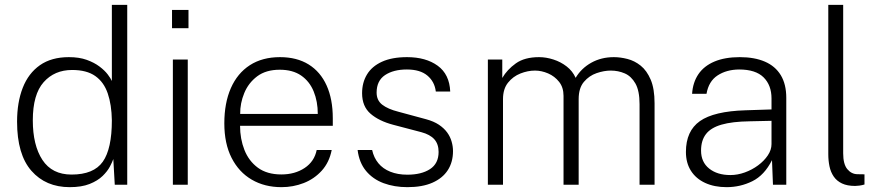

<svg xmlns="http://www.w3.org/2000/svg" viewBox="-20 -763 3640 793"><path d="M268 10Q169 10 109.8 -57.5Q50.5 -125 50.5 -260.5Q50.5 -340.5 74 -400.5Q97.5 -460.5 145 -493.8Q192.5 -527 264.5 -527Q307 -527 338.2 -515.8Q369.5 -504.5 391 -488.2Q412.5 -472 425 -455.5Q437.5 -439 442 -428.5V-743H505.5V0H454L448 -106Q444 -94.5 434 -75.2Q424 -56 403.8 -36.2Q383.5 -16.5 350.2 -3.2Q317 10 268 10ZM275.5 -42Q367 -42 404.5 -95Q442 -148 442 -266Q441 -330.5 425 -377.2Q409 -424 373.5 -449Q338 -474 278 -474Q205 -474 160.2 -423.5Q115.5 -373 115.5 -266Q115.5 -163 155.2 -102.5Q195 -42 275.5 -42Z M755.5 -517V0H694V-517ZM758.5 -722V-646.5H690.5V-722Z M971.5 -243.5Q971.5 -189.5 989.5 -143.8Q1007.5 -98 1045.2 -70.2Q1083 -42.5 1142 -42.5Q1198 -42.5 1238.2 -69.2Q1278.5 -96 1288 -143.5H1350Q1340 -92.5 1309 -58.2Q1278 -24 1234.5 -7Q1191 10 1142.5 10Q1073 10 1019.8 -21Q966.5 -52 936.5 -111Q906.5 -170 906.5 -253.5Q906.5 -337.5 933.5 -399Q960.5 -460.5 1012 -493.8Q1063.5 -527 1136.5 -527Q1206 -527 1254.8 -496.8Q1303.5 -466.5 1329 -410Q1354.5 -353.5 1354.5 -274.5V-243.5ZM972 -292.5H1292.5Q1292.5 -344 1275.5 -385.5Q1258.5 -427 1223.8 -451Q1189 -475 1135.5 -475Q1078.5 -475 1042.2 -447.8Q1006 -420.5 988.8 -378.5Q971.5 -336.5 972 -292.5Z M1662.5 10Q1608.5 10 1564.2 -6.5Q1520 -23 1491.8 -57Q1463.5 -91 1457 -143.5H1517Q1524 -111.5 1542.8 -88.8Q1561.5 -66 1592 -53.8Q1622.5 -41.5 1662.5 -41.5Q1720.5 -41.5 1756 -64.5Q1791.5 -87.5 1791.5 -135.5Q1791.5 -168 1773.8 -187.8Q1756 -207.5 1720.5 -217L1604.5 -247.5Q1545.5 -263 1510.5 -293.2Q1475.5 -323.5 1475.5 -378Q1475.5 -422 1495.8 -455.5Q1516 -489 1557.5 -508Q1599 -527 1661 -527Q1739 -527 1787.8 -491.5Q1836.5 -456 1839.5 -385H1780Q1775 -426 1745 -451Q1715 -476 1660.5 -476Q1605 -476 1570.2 -452.8Q1535.5 -429.5 1535.5 -380.5Q1535.5 -348.5 1558.8 -330.5Q1582 -312.5 1625.5 -301.5L1740 -270.5Q1771.5 -262 1792.8 -247.8Q1814 -233.5 1826.8 -216Q1839.5 -198.5 1845.2 -178.5Q1851 -158.5 1851 -139Q1851 -93.5 1829.5 -60.2Q1808 -27 1766.2 -8.5Q1724.5 10 1662.5 10Z M1995 0V-517H2054.5V-441Q2074.5 -475.5 2110.5 -501.2Q2146.5 -527 2206.5 -527Q2235.5 -527 2265.8 -517.2Q2296 -507.5 2320.5 -488.5Q2345 -469.5 2357.5 -441.5Q2381 -481 2422.2 -504Q2463.5 -527 2515.5 -527Q2542 -527 2571.5 -519.5Q2601 -512 2626.2 -491.8Q2651.5 -471.5 2667.5 -434Q2683.5 -396.5 2683.5 -336.5V0H2621.5V-332.5Q2621.5 -388 2604.5 -418Q2587.5 -448 2560.5 -459.8Q2533.5 -471.5 2502.5 -471.5Q2475 -471.5 2444.2 -461Q2413.5 -450.5 2391.8 -425Q2370 -399.5 2370 -353.5V0H2307.5V-367Q2307.5 -402 2289.2 -425Q2271 -448 2243.8 -459.8Q2216.5 -471.5 2189.5 -471.5Q2160 -471.5 2129.5 -459.5Q2099 -447.5 2078.2 -421.5Q2057.5 -395.5 2057.5 -353.5V0Z M2981 10Q2930.5 10 2892.5 -7.5Q2854.5 -25 2833.8 -57.5Q2813 -90 2813 -135.5Q2813 -222 2870.8 -262.8Q2928.5 -303.5 3059 -307.5L3166.5 -311V-356.5Q3166.5 -411 3133.8 -443.5Q3101 -476 3032.5 -476Q2980.5 -475.5 2943.8 -451.5Q2907 -427.5 2898 -375.5H2838.5Q2841.5 -422.5 2864.5 -456.5Q2887.5 -490.5 2930.8 -508.8Q2974 -527 3035.5 -527Q3096 -527 3139 -508.5Q3182 -490 3204.8 -452.5Q3227.5 -415 3227.5 -359V0H3172.5L3168.5 -101.5Q3137 -39 3087.2 -14.5Q3037.5 10 2981 10ZM2996.5 -40Q3026.5 -40 3056.2 -50.8Q3086 -61.5 3111 -80Q3136 -98.5 3151.2 -121.2Q3166.5 -144 3166.5 -168V-264L3076.5 -262Q3004 -261 2960 -248.2Q2916 -235.5 2895.8 -209.2Q2875.5 -183 2875.5 -141Q2875.5 -93.5 2909 -66.8Q2942.5 -40 2996.5 -40Z M3512 5Q3479.5 5 3457.8 -5.2Q3436 -15.5 3423.5 -33.8Q3411 -52 3406 -75.8Q3401 -99.5 3401 -126.5V-743H3462.5V-130Q3462.5 -85 3479.5 -64.5Q3496.5 -44 3521 -43.5L3550.5 -43V-1Q3541 2 3530.2 3.5Q3519.5 5 3512 5Z"/></svg>

Font: Public Sans ExtraLight
Style: Regular
Weight: 250
Designer: The Public Sans Project Authors: Dan O. Williams and USWDS (Libre Franklin designed by Pablo Impallari and Rodrigo Fuenz
Version: Version 1.007